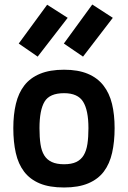

<svg xmlns="http://www.w3.org/2000/svg" viewBox="-20 -820 569 851"><path d="M264 -511Q326 -511 369 -493Q412 -475 438.5 -441Q465 -407 476.5 -359.5Q488 -312 488 -252Q488 -192 477 -143Q466 -94 440.5 -60Q415 -26 371.5 -7.5Q328 11 264 11Q199 11 156 -7Q113 -25 87 -59Q61 -93 50 -142Q39 -191 39 -252Q39 -312 50.5 -360Q62 -408 88 -441.5Q114 -475 157.5 -493Q201 -511 264 -511ZM264 -92Q297 -92 318 -102Q339 -112 351 -132Q363 -152 367.5 -182Q372 -212 372 -252Q372 -331 348.5 -369Q325 -407 264 -407Q200 -407 177.5 -369.5Q155 -332 155 -252Q155 -211 159.5 -181Q164 -151 176 -131.5Q188 -112 209.5 -102Q231 -92 264 -92ZM389 -800 480 -741 348 -569 263 -627ZM189 -799 280 -741 147 -569 63 -627Z"/></svg>

Font: Panefresco 800wt
Style: Regular
Weight: 800
Designer: Campivisivi
Foundry: Campivisivi & Chank Co
Version: Version 1.001